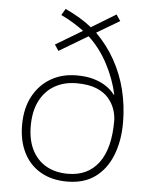

<svg xmlns="http://www.w3.org/2000/svg" viewBox="-54 -804 672 859"><g transform="rotate(5 282.0 -374.5)"><path d="M206 -759Q242 -742 272 -724Q302 -706 325 -687L435 -754L454 -726L351 -665Q402 -614 436.5 -552.5Q471 -491 488.5 -420.5Q506 -350 506 -273Q506 -192 480.5 -127.5Q455 -63 405 -26.5Q355 10 279 10Q210 10 160 -19Q110 -48 83.5 -101Q57 -154 57 -225Q57 -300 86 -354Q115 -408 165.5 -437.5Q216 -467 281 -467Q326 -467 358 -457.5Q390 -448 413.5 -432.5Q437 -417 453 -396H456Q441 -465 406 -531.5Q371 -598 319 -646L190 -569L172 -596L292 -668Q271 -684 244 -700.5Q217 -717 189 -730ZM284 -432Q229 -432 186.5 -408Q144 -384 120 -337.5Q96 -291 96 -224Q96 -161 118.5 -116.5Q141 -72 182 -48.5Q223 -25 280 -25Q369 -25 417.5 -89.5Q466 -154 466 -278Q466 -302 457.5 -328.5Q449 -355 429 -379Q409 -403 373.5 -417.5Q338 -432 284 -432Z"/></g></svg>

Font: Noto Sans Hebrew ExtraLight
Style: Regular
Weight: 250
Designer: Monotype Design Team
Foundry: Monotype Imaging Inc.
Version: Version 2.003